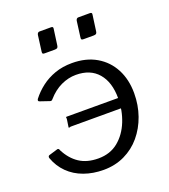

<svg xmlns="http://www.w3.org/2000/svg" viewBox="-137 -841 838 950"><g transform="rotate(-20 281.5 -366.0)"><path d="M251.5 -730.1 240.1 -647.2Q239.1 -638.5 235.1 -635.2Q231.1 -631.9 221.2 -631.9H168.6Q159.9 -631.9 157.9 -634.9Q155.8 -637.8 156.8 -645.2L167.9 -729.5Q170.9 -742.3 181.1 -742.3H242.6Q254.2 -742.3 251.5 -730.1ZM456 -730.1 444.6 -647.2Q443.6 -638.5 439.6 -635.2Q435.6 -631.9 425.7 -631.9H373.1Q364.4 -631.9 362.4 -634.9Q360.3 -637.8 361.3 -645.2L372.4 -729.5Q375.4 -742.3 385.6 -742.3H447.1Q458.7 -742.3 456 -730.1ZM246.1 10Q190.4 10 143.3 -7.1Q96.1 -24.1 62.6 -57.3Q29.1 -90.5 12.3 -137.3Q10.1 -147.4 17.8 -150.6L62.6 -164.1Q67 -165.8 70.4 -163.9Q73.8 -162 75.6 -155.2Q101 -105.4 141.2 -78.8Q181.4 -52.2 241.3 -52.2Q303.2 -52.2 346 -87.2Q388.7 -122.3 411.3 -178.8Q433.9 -235.3 433.9 -299.2Q433.9 -383.5 392.9 -431.3Q352 -479.1 276.2 -479.1Q236.5 -479.1 197.9 -461.1Q159.4 -443.2 126.7 -405.8Q123.4 -401.5 119.9 -400.3Q116.4 -399.1 112 -400.8L62.8 -417.5Q57 -419.5 56.7 -423.4Q56.4 -427.3 59.7 -432.2Q83.6 -463.1 115.4 -487.4Q147.1 -511.7 187.6 -526.1Q228.1 -540.6 278 -540.6Q351.7 -540.6 405.4 -509.3Q459.1 -478 488 -422.8Q516.9 -367.6 516.9 -295.5Q516.9 -233 497.4 -177.7Q478 -122.5 442.5 -80.2Q407 -37.9 356.9 -13.9Q306.9 10 246.1 10ZM153.9 -247.1 159.5 -284.4Q160.8 -291.9 159.6 -296Q158.4 -300.2 162.1 -300.2L463.7 -299.9L455.5 -247.1H169.7Q163.2 -247.4 159 -245.4Q154.9 -243.4 153.9 -247.1Z"/></g></svg>

Font: Libre Franklin Thin
Style: Italic
Weight: 100
Italic angle: -8°
Designer: Pablo Impallari, Rodrigo Fuenzalida, Nhung Nguyen
Foundry: Impallari Type
Version: Version 3.000